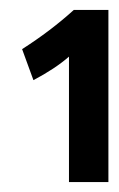

<svg xmlns="http://www.w3.org/2000/svg" viewBox="-20 -655 242 390"><path d="M129.9 -634.8H200.2V-285.2H120.1V-540Q92.3 -515.6 47.9 -492.2L24.9 -555.2Q83 -592.3 129.9 -634.8Z"/></svg>

Font: Gully
Style: Bold
Weight: 700
Designer: jaikishan Patel
Foundry: MagicType
Version: Version 1.000;Glyphs 3.2 (3242)